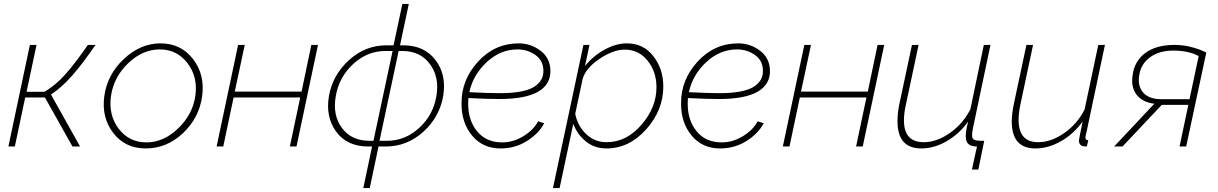

<svg xmlns="http://www.w3.org/2000/svg" viewBox="-20 -750 6236 983"><path d="M23 0 133 -520H167L116 -280H207Q265 -313 316 -371Q367 -429 430 -520H469Q403 -424 350 -363.5Q297 -303 241 -266L390 0H351L210 -251H109L56 0Z M726 10Q621 10 560 -69Q499 -148 514 -258Q529 -368 614 -448Q699 -528 802 -528Q906 -528 968 -448Q1030 -368 1015 -258Q1000 -147 917 -68.5Q834 10 726 10ZM730 -21Q818 -21 892.5 -93Q967 -165 980 -259Q994 -356 940 -426.5Q886 -497 798 -497Q710 -497 636 -426Q562 -355 548 -257Q535 -160 588 -90.5Q641 -21 730 -21Z M1089 0 1199 -520H1233L1182 -281H1524L1574 -520H1608L1498 0H1464L1517 -251H1176L1123 0Z M1840 213 1885 0H1865Q1757 0 1701.5 -75.5Q1646 -151 1664 -258Q1683 -366 1766.5 -442Q1850 -518 1958 -518H1995L2040 -730H2073L2028 -518H2047Q2154 -517 2210.5 -441.5Q2267 -366 2249 -258Q2230 -150 2147 -75Q2064 0 1955 0H1918L1873 213ZM1873 -29H1892L1990 -489H1953Q1860 -489 1787.5 -421.5Q1715 -354 1699 -257Q1682 -161 1730.5 -95Q1779 -29 1873 -29ZM1923 -29H1960Q2054 -29 2126 -95Q2198 -161 2214 -257Q2231 -354 2181.5 -421.5Q2132 -489 2040 -489H2021Z M2551 -21Q2608 -21 2660 -53Q2712 -85 2735 -129L2766 -119Q2739 -67 2678.5 -28.5Q2618 10 2543 10Q2451 10 2396.5 -56.5Q2342 -123 2343 -221Q2342 -341 2427.5 -434.5Q2513 -528 2636 -528Q2697 -528 2746.5 -491Q2796 -454 2798 -390Q2800 -318 2735 -280.5Q2670 -243 2536 -243Q2481 -243 2378 -248Q2377 -240 2377 -222Q2376 -135 2422.5 -78Q2469 -21 2551 -21ZM2630 -497Q2542 -497 2472 -432Q2402 -367 2383 -278Q2485 -273 2538 -273Q2660 -273 2712 -304Q2764 -335 2762 -390Q2761 -441 2720.5 -469Q2680 -497 2630 -497Z M2967 -520H2998L2975 -412Q3017 -464 3075.5 -496Q3134 -528 3190 -528Q3274 -528 3325 -462.5Q3376 -397 3376 -307Q3376 -186 3288.5 -88Q3201 10 3085 10Q3024 10 2980 -25.5Q2936 -61 2915 -116L2845 213H2811ZM3341 -303Q3341 -383 3295.5 -439.5Q3250 -496 3178 -496Q3121 -496 3050.5 -449.5Q2980 -403 2963 -346L2925 -167Q2938 -104 2981.5 -63Q3025 -22 3086 -22Q3187 -22 3264 -111Q3341 -200 3341 -303Z M3675 -21Q3732 -21 3784 -53Q3836 -85 3859 -129L3890 -119Q3863 -67 3802.5 -28.5Q3742 10 3667 10Q3575 10 3520.5 -56.5Q3466 -123 3467 -221Q3466 -341 3551.5 -434.5Q3637 -528 3760 -528Q3821 -528 3870.5 -491Q3920 -454 3922 -390Q3924 -318 3859 -280.5Q3794 -243 3660 -243Q3605 -243 3502 -248Q3501 -240 3501 -222Q3500 -135 3546.5 -78Q3593 -21 3675 -21ZM3754 -497Q3666 -497 3596 -432Q3526 -367 3507 -278Q3609 -273 3662 -273Q3784 -273 3836 -304Q3888 -335 3886 -390Q3885 -441 3844.5 -469Q3804 -497 3754 -497Z M3988 0 4098 -520H4132L4081 -281H4423L4473 -520H4507L4397 0H4363L4416 -251H4075L4022 0Z M4956 118 4982 0Q4935 0 4927 -31.5Q4919 -63 4937 -128Q4892 -65 4827.5 -27.5Q4763 10 4697 10Q4575 10 4575 -129Q4575 -176 4586 -224L4649 -520H4683L4620 -224Q4608 -173 4608 -134Q4608 -22 4709 -22Q4776 -22 4843 -69Q4910 -116 4948 -190L5017 -520H5051L4966 -116Q4953 -60 4958.5 -44.5Q4964 -29 5001 -29H5019L4989 118Z M5160 -128Q5160 -170 5172 -224L5235 -520H5269L5207 -228Q5195 -176 5195 -136Q5195 -22 5295 -22Q5362 -22 5429 -69Q5496 -116 5533 -190L5603 -520H5637L5543 -75Q5537 -51 5537 -47Q5537 -32 5552 -32L5544 0Q5532 0 5528 -1Q5504 -5 5504 -31Q5504 -38 5523 -128Q5477 -64 5412 -27Q5347 10 5281 10Q5160 10 5160 -128Z M5684 0 5890 -219Q5830 -226 5799.5 -264.5Q5769 -303 5779 -366Q5788 -437 5843.5 -478.5Q5899 -520 5992 -520Q6011 -520 6030.5 -518Q6050 -516 6065.5 -512.5Q6081 -509 6094.5 -505Q6108 -501 6119 -497Q6130 -493 6137.5 -489.5Q6145 -486 6150 -484L6156 -481L6053 0H6019L6064 -213H5928L5727 0ZM5928 -242H6070L6117 -463Q6065 -491 5987 -491Q5914 -491 5867.5 -456.5Q5821 -422 5813 -366Q5803 -312 5832 -277Q5861 -242 5928 -242Z"/></svg>

Font: Raleway-v4020 ExtraLight
Style: Italic
Weight: 275
Italic angle: -12°
Designer: Matt McInerney, Pablo Impallari, Rodrigo Fuenzalida
Foundry: Matt McInerney, Pablo Impallari, Rodrigo Fuenzalida
Version: Version 4.020;PS 004.020;hotconv 1.0.88;makeotf.lib2.5.64775